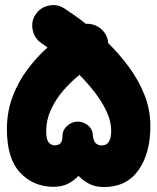

<svg xmlns="http://www.w3.org/2000/svg" viewBox="-20 -675 633 773"><path d="M123.5 -617.2Q142.6 -645.5 177 -652.6Q211.4 -659.7 239.7 -640.6Q255.9 -629.9 278.1 -614.5Q300.3 -599.1 325.7 -579.1Q349.6 -580.6 371.3 -569.3Q393.1 -558.1 405.3 -536.1Q414.6 -520 415.5 -501.5Q459.5 -458.5 498.3 -406.2Q537.1 -354 561.3 -293.9Q585.4 -233.9 585.4 -167Q585.4 -57.1 537.1 10.5Q488.8 78.1 398.4 78.1Q365.2 78.1 339.8 65.4Q314.5 52.7 295.9 32.7Q278.3 52.2 253.7 64.7Q229 77.1 196.3 77.1Q114.7 77.1 61.3 20.3Q7.8 -36.6 7.8 -154.8Q7.8 -225.6 30.8 -286.1Q53.7 -346.7 91.1 -396.2Q128.4 -445.8 171.4 -483.9Q158.7 -493.2 147 -501Q118.7 -520 111.6 -554.4Q104.5 -588.9 123.5 -617.2ZM353.5 -133.8Q356 -89.4 389.6 -89.4Q427.7 -89.4 427.7 -148.9Q427.7 -185.5 409.9 -224.4Q392.1 -263.2 363 -301.3Q334 -339.4 299.8 -373.5Q264.6 -345.2 234.1 -309.6Q203.6 -273.9 184.8 -232.9Q166 -191.9 166 -147.9Q166 -112.8 176.3 -101.3Q186.5 -89.8 200.2 -89.8Q214.4 -89.8 222.9 -97.7Q231.4 -105.5 231.4 -126.5Q231.9 -156.7 258.3 -174.3Q269.5 -182.1 283.2 -184.6Q308.1 -188.5 329.8 -173.6Q351.6 -158.7 353.5 -133.8Z"/></svg>

Font: Mikhak-FD Black
Style: Regular
Weight: 900
Designer: Amin Abedi
Version: Version 3.2